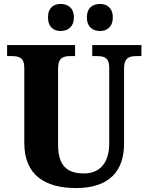

<svg xmlns="http://www.w3.org/2000/svg" viewBox="-20 -942 751 972"><path d="M487 -785C518 -785 551 -803 551 -854C551 -905 518 -922 487 -922C452 -922 420 -905 420 -854C420 -803 452 -785 487 -785ZM287 -785C320 -785 354 -803 354 -854C354 -905 320 -922 287 -922C254 -922 223 -905 223 -854C223 -803 254 -785 287 -785ZM365 10C537 10 608 -80 608 -214V-595C608 -651 636 -658 671 -658H696V-714H447V-658H471C506 -658 533 -651 533 -599V-216C533 -111 479 -64 406 -64C323 -64 274 -99 274 -210V-595C274 -651 302 -658 336 -658H360V-714H16V-658H40C75 -658 103 -651 103 -599V-218C103 -54 210 10 365 10Z"/></svg>

Font: Noto Serif Georgian SemiCondensed ExtraBold
Style: Regular
Weight: 800
Width: 4
Designer: Monotype Design Team, Akaki Razmadze
Foundry: Google LLC
Version: Version 2.003